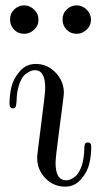

<svg xmlns="http://www.w3.org/2000/svg" viewBox="-20 -678 373 709"><path d="M15.1 -295.9Q15.1 -325.7 22 -356Q28.8 -386.2 52.5 -414.1Q76.2 -441.9 111.8 -441.9Q154.8 -441.9 185.3 -409.9Q215.8 -377.9 215.8 -335.9Q215.8 -324.7 200.4 -210.4Q185.1 -96.2 185.1 -77.1Q185.1 -12.2 224.1 -12.2Q231 -12.2 239 -15.1Q247.1 -18.1 258.1 -26.6Q269 -35.2 278.1 -56.2Q287.1 -77.1 290 -107.9Q291 -113.8 291 -122.3Q291 -130.9 291.5 -135.5Q292 -140.1 293 -144Q293.9 -147.9 296.4 -149.9Q298.8 -151.9 304.2 -151.9Q317.4 -151.9 316.9 -134.8Q316.9 -105 310.1 -74.5Q303.2 -43.9 279.5 -16.4Q255.9 11.2 221.2 11.2Q177.2 11.2 147.2 -20.3Q117.2 -51.8 117.2 -95.2Q117.2 -106.4 132.1 -220.2Q147 -334 147 -353Q147 -418.9 108.9 -418.9Q102.1 -418.9 94 -416Q85.9 -413.1 74.5 -404.5Q63 -396 54 -374.5Q44.9 -353 42 -321.8Q42 -317.9 41.5 -309.8Q41 -301.8 40.5 -297.4Q40 -293 39.1 -288.1Q38.1 -283.2 35.6 -280.5Q33.2 -277.8 27.8 -277.8Q15.1 -277.8 15.1 -295.9ZM17.1 -605.5Q17.1 -628.4 32.7 -643.3Q48.3 -658.2 69.3 -658.2Q89.4 -658.2 105.7 -642.8Q122.1 -627.4 122.1 -605.2Q122.1 -583 105.7 -568.1Q89.4 -553.2 69.3 -553.2Q46.4 -553.2 31.7 -568.8Q17.1 -584.5 17.1 -605.5ZM210.9 -605.5Q210.9 -628.4 226.6 -643.3Q242.2 -658.2 263.2 -658.2Q283.2 -658.2 299.6 -642.8Q315.9 -627.4 315.9 -605.2Q315.9 -583 299.6 -568.1Q283.2 -553.2 263.2 -553.2Q240.2 -553.2 225.6 -568.8Q210.9 -584.5 210.9 -605.5Z"/></svg>

Font: CMU Serif Upright Italic
Style: UprightItalic
Weight: 500
Version: Version 0.7.0